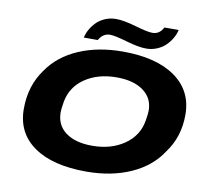

<svg xmlns="http://www.w3.org/2000/svg" viewBox="-93 -981 1198 1098"><g transform="rotate(10 506.5 -432.5)"><path d="M330.1 -740.2Q335 -763.7 347.9 -787.1Q360.8 -810.5 380.9 -831.1Q400.9 -851.6 430.7 -864.3Q460.4 -877 494.1 -877Q538.6 -877 610.4 -856Q682.1 -835 710.9 -835Q753.4 -835 773.9 -877H856.9Q852.1 -853.5 838.6 -829.8Q825.2 -806.2 804.9 -785.9Q784.7 -765.6 754.9 -752.9Q725.1 -740.2 691.9 -740.2Q647.9 -740.2 575.7 -761.2Q503.4 -782.2 476.1 -782.2Q434.6 -782.2 411.1 -740.2ZM476.1 12.2Q279.8 12.2 171.4 -64.2Q63 -140.6 63 -279.8Q63 -415.5 136.2 -514.2Q198.2 -604 309.8 -652.1Q421.4 -700.2 564.9 -700.2Q760.3 -700.2 869.6 -622.6Q979 -544.9 979 -405.8Q979 -276.9 908.2 -182.1Q847.7 -88.4 734.9 -38.1Q622.1 12.2 476.1 12.2ZM483.9 -139.2Q592.8 -139.2 669.2 -191.4Q745.6 -243.7 761.2 -333Q768.1 -375 768.1 -392.1Q768.1 -465.8 710.9 -507.3Q653.8 -548.8 556.2 -548.8Q447.3 -548.8 371.8 -497.6Q296.4 -446.3 280.8 -356.9Q273.9 -313.5 273.9 -296.9Q273.9 -222.2 330.1 -180.7Q386.2 -139.2 483.9 -139.2Z"/></g></svg>

Font: Archivo Expanded ExtraBold
Style: Italic
Weight: 800
Width: 7
Italic angle: -10°
Designer: Hector Gatti
Foundry: Omnibus-Type
Version: Version 2.001